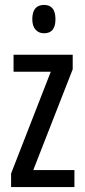

<svg xmlns="http://www.w3.org/2000/svg" viewBox="-20 -759 343 779"><path d="M282 0H25V-55L186 -468H35V-537H275V-478L115 -69H282ZM159 -739Q205 -739 205 -681Q205 -624 159 -624Q137 -624 124 -639Q111 -654 111 -681Q111 -739 159 -739Z"/></svg>

Font: Noto Sans ExtraCondensed
Style: Regular
Weight: 400
Width: 2
Designer: Monotype Design Team
Foundry: Monotype Imaging Inc.
Version: Version 2.013; ttfautohint (v1.8.4.7-5d5b)